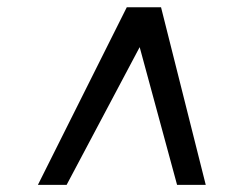

<svg xmlns="http://www.w3.org/2000/svg" viewBox="-20 -768 706 539"><path d="M86.4 -249H167L372.1 -635.7L477.1 -249H557.6L432.1 -747.6H335.9Z"/></svg>

Font: Merriweather
Style: Italic
Weight: 400
Italic angle: -7.5°
Designer: Eben Sorkin
Foundry: Eben Sorkin
Version: Version 1.001